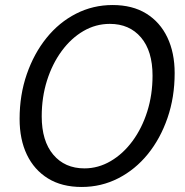

<svg xmlns="http://www.w3.org/2000/svg" viewBox="-20 -732 737 764"><path d="M305 12Q226 12 171 -22Q116 -56 87 -116.5Q58 -177 58 -259Q58 -354 86.5 -436.5Q115 -519 165 -581Q215 -643 282.5 -677.5Q350 -712 428 -712Q507 -712 562 -678Q617 -644 646 -583Q675 -522 675 -441Q675 -345 646.5 -262.5Q618 -180 568 -118.5Q518 -57 450.5 -22.5Q383 12 305 12ZM316 -62Q371 -62 420.5 -91Q470 -120 507.5 -171Q545 -222 566 -288.5Q587 -355 587 -431Q587 -529 541 -583Q495 -637 417 -637Q361 -637 312 -608.5Q263 -580 225.5 -529Q188 -478 167 -411.5Q146 -345 146 -269Q146 -171 192 -116.5Q238 -62 316 -62Z"/></svg>

Font: DeepMind Sans
Style: Italic
Weight: 400
Italic angle: -10°
Designer: Jonny Pinhorn / Modifications: Colophon Foundry
Foundry: Colophon Foundry
Version: Version 1.002; ttfautohint (v1.8.2)